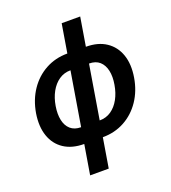

<svg xmlns="http://www.w3.org/2000/svg" viewBox="-164 -850 1044 1175"><g transform="rotate(-20 358.0 -262.5)"><path d="M251.5 11.2Q173.3 11.2 120.8 -23.4Q68.4 -58.1 46.9 -120.6Q25.4 -183.1 38.6 -266.1Q52.7 -349.6 95 -412.1Q137.2 -474.6 201.2 -509.5Q265.1 -544.4 343.3 -544.4H464.4Q543 -544.4 595.2 -509.5Q647.5 -474.6 669.2 -412.4Q690.9 -350.1 677.2 -266.6Q663.6 -184.1 621.3 -121.3Q579.1 -58.6 515.1 -23.7Q451.2 11.2 372.6 11.2ZM268.6 -91.8H389.6Q432.6 -91.8 465.3 -114.5Q498 -137.2 519.5 -176.5Q541 -215.8 549.3 -266.1Q558.1 -316.9 549.6 -356.4Q541 -396 515.6 -418.7Q490.2 -441.4 447.3 -441.4H326.7Q284.2 -441.4 251.2 -418.7Q218.3 -396 196.5 -356.7Q174.8 -317.4 166.5 -266.6Q158.2 -216.3 166.5 -176.8Q174.8 -137.2 200.4 -114.5Q226.1 -91.8 268.6 -91.8ZM219.7 204.1 374.5 -730.5H495.1L340.8 204.1Z"/></g></svg>

Font: Inter 20pt SemiBold
Style: Italic
Weight: 600
Italic angle: -9.3988°
Version: Version 4.001;git-66647c0bb